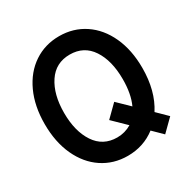

<svg xmlns="http://www.w3.org/2000/svg" viewBox="-166 -856 985 1012"><g transform="rotate(-30 327.0 -350.0)"><path d="M563 -116 624 -56 553 14 496 -42Q423 14 327 14Q241 14 173.5 -31Q106 -76 68 -158.5Q30 -241 30 -350Q30 -459 68 -541.5Q106 -624 173.5 -669Q241 -714 327 -714Q413 -714 480.5 -669Q548 -624 586 -541.5Q624 -459 624 -350Q624 -211 563 -116ZM414 -122 335 -199 406 -269 477 -200Q505 -260 505 -350Q505 -463 459 -532.5Q413 -602 327 -602Q241 -602 194.5 -532Q148 -462 148 -350Q148 -238 194.5 -168Q241 -98 327 -98Q374 -98 414 -122Z"/></g></svg>

Font: Cabin Condensed SemiBold
Style: Regular
Weight: 600
Width: 3
Designer: Pablo Impallari
Foundry: Pablo Impallari. http://www.impallari.com Igino Marini. http://www.ikern.com
Version: Version 2.001